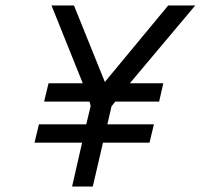

<svg xmlns="http://www.w3.org/2000/svg" viewBox="-20 -681 733 701"><path d="M141.1 -310.1 157.2 -377H282.2L168 -661.1H250L362.8 -381.8L594.2 -661.1H692.9L454.1 -377H576.2L561 -310.1H400.9L387.2 -293L372.1 -227.1H542L525.9 -160.2H356L318.8 0H243.2L279.8 -160.2H106L122.1 -227.1H294.9L311 -293.9L307.1 -310.1Z"/></svg>

Font: TitilliumWeb-Italic
Style: Italic
Weight: 400
Italic angle: -13°
Version: Version 1.001;PS 57.000;hotconv 1.0.70;makeotf.lib2.5.55311